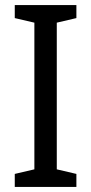

<svg xmlns="http://www.w3.org/2000/svg" viewBox="-20 -734 358 754"><path d="M280 0H38V-51L115 -69V-645L38 -663V-714H280V-663L203 -645V-69L280 -51Z"/></svg>

Font: Noto Sans Ethiopic SemCond
Style: Regular
Weight: 400
Width: 4
Designer: Monotype Design Team
Foundry: Monotype Imaging Inc.
Version: Version 2.102; ttfautohint (v1.8.4.7-5d5b)